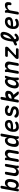

<svg xmlns="http://www.w3.org/2000/svg" viewBox="3505 -4285 790 7840"><g transform="rotate(-90 3900.0 -365.0)"><path d="M52 10Q23 10 11.5 -4.5Q0 -19 5 -47L118 -682Q123 -712 139.5 -726Q156 -740 185 -740Q214 -740 226 -726Q238 -712 233 -682L193 -457Q217 -504 254.5 -532Q292 -560 344 -560Q409 -560 445 -533.5Q481 -507 496.5 -464.5Q512 -422 511.5 -369Q511 -316 501 -264Q492 -211 475.5 -161.5Q459 -112 431 -73.5Q403 -35 361.5 -12.5Q320 10 261 10Q229 10 206.5 1.5Q184 -7 168.5 -22.5Q153 -38 144.5 -58.5Q136 -79 131 -104L121 -47Q116 -19 99 -4.5Q82 10 52 10ZM255 -99Q285 -99 307.5 -113Q330 -127 345.5 -150Q361 -173 371 -203.5Q381 -234 386 -267Q392 -300 394 -332.5Q396 -365 389 -391.5Q382 -418 362.5 -434.5Q343 -451 305 -451Q280 -451 257 -438Q234 -425 215 -404Q196 -383 183.5 -357.5Q171 -332 167 -307L153 -227Q148 -200 154 -177Q160 -154 174 -136.5Q188 -119 209 -109Q230 -99 255 -99Z M1011 10Q982 10 966.5 -4Q951 -18 945 -47Q942 -59 941.5 -72Q941 -85 943 -97Q918 -46 879 -18Q840 10 788 10Q745 10 712.5 -4.5Q680 -19 660 -45.5Q640 -72 633 -107.5Q626 -143 633 -186L689 -502Q694 -532 711 -546Q728 -560 757 -560Q787 -560 798.5 -546Q810 -532 805 -502L754 -214Q750 -192 752 -171Q754 -150 762.5 -134Q771 -118 787 -108Q803 -98 827 -98Q853 -98 876 -111Q899 -124 917.5 -143.5Q936 -163 948 -187Q960 -211 964 -234L1012 -502Q1017 -532 1033.5 -546Q1050 -560 1080 -560Q1109 -560 1121 -546Q1133 -532 1127 -502L1056 -98Q1053 -85 1054 -72.5Q1055 -60 1058 -47Q1063 -18 1051.5 -4Q1040 10 1011 10Z M1326 -560Q1355 -560 1370.5 -546Q1386 -532 1392 -503Q1395 -491 1395.5 -478Q1396 -465 1394 -453Q1418 -504 1457 -532Q1496 -560 1548 -560Q1592 -560 1624.5 -545.5Q1657 -531 1677 -505Q1697 -479 1704 -443Q1711 -407 1703 -364L1647 -48Q1642 -18 1625.5 -4Q1609 10 1579 10Q1550 10 1538.5 -4Q1527 -18 1532 -48L1583 -336Q1587 -358 1585 -379Q1583 -400 1574 -416Q1565 -432 1549.5 -442Q1534 -452 1509 -452Q1484 -452 1461 -439Q1438 -426 1419.5 -406.5Q1401 -387 1388.5 -363Q1376 -339 1372 -316L1325 -48Q1320 -18 1303 -4Q1286 10 1257 10Q1227 10 1215.5 -4Q1204 -18 1209 -48L1281 -452Q1283 -465 1282.5 -477.5Q1282 -490 1278 -503Q1273 -532 1285 -546Q1297 -560 1326 -560Z M2256 -98Q2253 -85 2254 -72.5Q2255 -60 2258 -47Q2263 -18 2251.5 -4Q2240 10 2211 10Q2182 10 2166.5 -4Q2151 -18 2145 -47Q2142 -59 2142 -73.5Q2142 -88 2144 -101Q2130 -76 2114 -56Q2098 -36 2078 -21Q2058 -6 2032.5 2Q2007 10 1975 10Q1916 10 1882.5 -12.5Q1849 -35 1834.5 -73.5Q1820 -112 1821 -161.5Q1822 -211 1831 -264Q1841 -316 1859 -369Q1877 -422 1908 -464.5Q1939 -507 1984 -533.5Q2029 -560 2094 -560Q2146 -560 2173 -532Q2200 -504 2208 -457L2248 -682Q2253 -712 2269.5 -726Q2286 -740 2315 -740Q2344 -740 2356.5 -726Q2369 -712 2363 -682ZM2020 -99Q2045 -99 2069.5 -109Q2094 -119 2114 -136.5Q2134 -154 2148.5 -177Q2163 -200 2167 -227L2182 -307Q2186 -332 2182.5 -357.5Q2179 -383 2168 -404Q2157 -425 2138 -438Q2119 -451 2094 -451Q2056 -451 2031 -434.5Q2006 -418 1989 -391.5Q1972 -365 1963 -332.5Q1954 -300 1947 -267Q1942 -234 1941 -203.5Q1940 -173 1947 -150Q1954 -127 1971.5 -113Q1989 -99 2020 -99Z M2840 -127Q2855 -104 2852 -82.5Q2849 -61 2831 -48Q2787 -12 2737 -1Q2687 10 2624 10Q2584 10 2550.5 -3.5Q2517 -17 2492 -42Q2467 -67 2453 -102Q2439 -137 2437 -179Q2433 -272 2455 -343.5Q2477 -415 2518.5 -463Q2560 -511 2617 -535.5Q2674 -560 2740 -560Q2825 -560 2871 -521Q2917 -482 2922 -410Q2925 -363 2909.5 -330.5Q2894 -298 2865.5 -277.5Q2837 -257 2798.5 -245.5Q2760 -234 2717 -230Q2674 -226 2629 -226.5Q2584 -227 2543 -228Q2542 -219 2542 -209V-188Q2542 -167 2550.5 -150Q2559 -133 2572 -121Q2585 -109 2602.5 -103Q2620 -97 2639 -97Q2662 -97 2679.5 -99Q2697 -101 2713 -105Q2729 -109 2743.5 -116Q2758 -123 2774 -133Q2792 -146 2810 -145.5Q2828 -145 2840 -127ZM2561 -320Q2607 -318 2653.5 -319Q2700 -320 2737 -328Q2774 -336 2796 -353Q2818 -370 2815 -401Q2814 -414 2808 -424Q2802 -434 2791.5 -441Q2781 -448 2766.5 -451.5Q2752 -455 2734 -455Q2709 -455 2683 -447Q2657 -439 2633.5 -423Q2610 -407 2591.5 -381.5Q2573 -356 2561 -320Z M3219 10Q3187 10 3159.5 6Q3132 2 3109 -7Q3086 -16 3066 -30.5Q3046 -45 3031 -67Q3022 -79 3018 -93.5Q3014 -108 3018 -124Q3022 -150 3037.5 -162Q3053 -174 3073 -174Q3082 -174 3091.5 -170.5Q3101 -167 3110 -158Q3136 -131 3165 -114Q3194 -97 3237 -97Q3255 -97 3275 -99Q3295 -101 3313 -107Q3331 -113 3344 -124Q3357 -135 3360 -154Q3363 -172 3354.5 -184.5Q3346 -197 3330.5 -206.5Q3315 -216 3296.5 -221.5Q3278 -227 3260 -230Q3226 -238 3191 -248Q3156 -258 3130 -276.5Q3104 -295 3091 -325Q3078 -355 3086 -403Q3093 -445 3113.5 -474.5Q3134 -504 3165 -523Q3196 -542 3235 -551Q3274 -560 3319 -560Q3382 -560 3431.5 -540Q3481 -520 3502 -483Q3507 -473 3509.5 -462.5Q3512 -452 3509 -439Q3506 -416 3490.5 -402Q3475 -388 3453 -388Q3442 -388 3430 -392Q3418 -396 3410 -407Q3394 -426 3368.5 -439.5Q3343 -453 3300 -453Q3281 -453 3263.5 -450Q3246 -447 3233 -440.5Q3220 -434 3212 -424Q3204 -414 3201 -400Q3198 -384 3204.5 -373Q3211 -362 3222.5 -355Q3234 -348 3249.5 -343.5Q3265 -339 3279 -336Q3316 -328 3354.5 -316.5Q3393 -305 3422.5 -285Q3452 -265 3468 -233Q3484 -201 3476 -152Q3467 -105 3443 -74Q3419 -43 3384 -24.5Q3349 -6 3306 2Q3263 10 3219 10Z M4065 -60Q4094 -25 4083.5 -7.5Q4073 10 4032 10Q4003 10 3983 2Q3963 -6 3948 -25L3825 -179Q3799 -177 3773 -179L3750 -48Q3745 -18 3728.5 -4Q3712 10 3682 10Q3654 10 3642 -4Q3630 -18 3635 -48L3747 -682Q3752 -711 3769 -725.5Q3786 -740 3814 -740Q3844 -740 3856 -725.5Q3868 -711 3862 -682L3831 -505Q3841 -512 3850 -517Q3910 -547 3980 -547Q4022 -547 4049.5 -536Q4077 -525 4092.5 -504Q4108 -483 4112 -453.5Q4116 -424 4110 -388Q4098 -323 4056.5 -278.5Q4015 -234 3959 -210Q3955 -208 3950 -206ZM3805 -356 3792 -284H3801Q3841 -287 3881 -298Q3921 -309 3952.5 -328.5Q3984 -348 3990 -380Q3995 -407 3986 -419.5Q3977 -432 3952 -432Q3934 -432 3910.5 -425.5Q3887 -419 3863.5 -405.5Q3840 -392 3819 -372Q3811 -364 3805 -356Z M4355 10Q4319 10 4289 -3Q4259 -16 4239 -44.5Q4219 -73 4212.5 -118.5Q4206 -164 4218 -230Q4230 -298 4255 -358.5Q4280 -419 4317 -463.5Q4354 -508 4401.5 -534Q4449 -560 4506 -560Q4554 -560 4577 -537Q4597 -517 4605 -488Q4608 -497 4611 -507Q4621 -535 4639.5 -547.5Q4658 -560 4685 -560Q4713 -560 4721.5 -547Q4730 -534 4721 -507Q4702 -450 4687.5 -395Q4673 -340 4664 -283.5Q4655 -227 4651.5 -167.5Q4648 -108 4652 -42Q4653 -15 4641.5 -2.5Q4630 10 4602 10Q4574 10 4559 -3Q4544 -16 4542 -42Q4540 -80 4540 -115Q4531 -99 4522 -85Q4492 -41 4450.5 -15.5Q4409 10 4355 10ZM4393 -99Q4419 -99 4444.5 -113Q4470 -127 4492.5 -153Q4515 -179 4532 -216.5Q4549 -254 4557 -302Q4562 -329 4564.5 -355.5Q4567 -382 4563 -403Q4559 -424 4546 -437.5Q4533 -451 4506 -451Q4476 -451 4448.5 -433.5Q4421 -416 4398 -385.5Q4375 -355 4358 -314Q4341 -273 4333 -226Q4323 -168 4337 -133.5Q4351 -99 4393 -99Z M4926 -560Q4955 -560 4970.5 -546Q4986 -532 4992 -503Q4995 -491 4995.5 -478Q4996 -465 4994 -453Q5018 -504 5057 -532Q5096 -560 5148 -560Q5192 -560 5224.5 -545.5Q5257 -531 5277 -505Q5297 -479 5304 -443Q5311 -407 5303 -364L5247 -48Q5242 -18 5225.5 -4Q5209 10 5179 10Q5150 10 5138.5 -4Q5127 -18 5132 -48L5183 -336Q5187 -358 5185 -379Q5183 -400 5174 -416Q5165 -432 5149.5 -442Q5134 -452 5109 -452Q5084 -452 5061 -439Q5038 -426 5019.5 -406.5Q5001 -387 4988.5 -363Q4976 -339 4972 -316L4925 -48Q4920 -18 4903 -4Q4886 10 4857 10Q4827 10 4815.5 -4Q4804 -18 4809 -48L4881 -452Q4883 -465 4882.5 -477.5Q4882 -490 4878 -503Q4873 -532 4885 -546Q4897 -560 4926 -560Z M5473 0Q5437 0 5422 -17.5Q5407 -35 5414 -70Q5417 -89 5425.5 -104.5Q5434 -120 5449 -134L5734 -404Q5742 -412 5746 -417.5Q5750 -423 5751 -427Q5752 -434 5745 -437.5Q5738 -441 5723 -441H5541Q5515 -441 5504 -455.5Q5493 -470 5498 -495Q5503 -521 5519 -535.5Q5535 -550 5560 -550H5853Q5889 -550 5904 -532.5Q5919 -515 5912 -480Q5909 -461 5900.5 -445Q5892 -429 5877 -416L5589 -146Q5581 -138 5577.5 -132.5Q5574 -127 5573 -122Q5571 -116 5578 -112.5Q5585 -109 5599 -109H5805Q5830 -109 5841.5 -94.5Q5853 -80 5848 -55Q5843 -29 5827 -14.5Q5811 0 5786 0Z M6431 -80Q6388 -35 6344 -12.5Q6300 10 6244 10Q6205 10 6178.5 -3Q6152 -16 6137 -39Q6122 -62 6116 -94Q6115 -101 6114 -109Q6074 -90 6028 -71Q6002 -61 5986.5 -69Q5971 -77 5965 -103Q5959 -129 5969 -146.5Q5979 -164 6005 -175Q6068 -201 6120 -229Q6131 -341 6149 -426Q6173 -535 6208.5 -605Q6244 -675 6292 -707.5Q6340 -740 6400 -740Q6441 -740 6466 -725Q6491 -710 6504 -685Q6517 -660 6519 -629Q6521 -598 6514 -566Q6499 -479 6463.5 -408Q6428 -337 6369 -277.5Q6310 -218 6225 -168L6223 -166V-156Q6224 -137 6229 -124Q6234 -111 6243.5 -104.5Q6253 -98 6270 -98Q6296 -98 6315.5 -112Q6335 -126 6356 -147Q6375 -167 6393.5 -168Q6412 -169 6429 -155Q6448 -139 6447 -118.5Q6446 -98 6431 -80ZM6233 -300Q6261 -322 6285 -345Q6334 -393 6363.5 -447.5Q6393 -502 6404 -565Q6406 -577 6406.5 -589.5Q6407 -602 6404.5 -611Q6402 -620 6396.5 -625.5Q6391 -631 6381 -631Q6362 -631 6337 -605.5Q6312 -580 6289.5 -527.5Q6267 -475 6249 -393Q6239 -351 6233 -300Z M7040 -127Q7055 -104 7052 -82.5Q7049 -61 7031 -48Q6987 -12 6937 -1Q6887 10 6824 10Q6784 10 6750.5 -3.5Q6717 -17 6692 -42Q6667 -67 6653 -102Q6639 -137 6637 -179Q6633 -272 6655 -343.5Q6677 -415 6718.5 -463Q6760 -511 6817 -535.5Q6874 -560 6940 -560Q7025 -560 7071 -521Q7117 -482 7122 -410Q7125 -363 7109.5 -330.5Q7094 -298 7065.5 -277.5Q7037 -257 6998.5 -245.5Q6960 -234 6917 -230Q6874 -226 6829 -226.5Q6784 -227 6743 -228Q6742 -219 6742 -209V-188Q6742 -167 6750.5 -150Q6759 -133 6772 -121Q6785 -109 6802.5 -103Q6820 -97 6839 -97Q6862 -97 6879.5 -99Q6897 -101 6913 -105Q6929 -109 6943.5 -116Q6958 -123 6974 -133Q6992 -146 7010 -145.5Q7028 -145 7040 -127ZM6761 -320Q6807 -318 6853.5 -319Q6900 -320 6937 -328Q6974 -336 6996 -353Q7018 -370 7015 -401Q7014 -414 7008 -424Q7002 -434 6991.5 -441Q6981 -448 6966.5 -451.5Q6952 -455 6934 -455Q6909 -455 6883 -447Q6857 -439 6833.5 -423Q6810 -407 6791.5 -381.5Q6773 -356 6761 -320Z M7275 10Q7246 10 7234 -4Q7222 -18 7227 -48L7301 -452Q7304 -465 7303 -477.5Q7302 -490 7299 -503Q7294 -532 7305.5 -546Q7317 -560 7346 -560Q7375 -560 7390 -546Q7405 -532 7411 -503Q7414 -491 7414.5 -478Q7415 -465 7413 -453Q7439 -504 7489.5 -532Q7540 -560 7611 -560Q7655 -560 7681.5 -545Q7708 -530 7721 -503Q7734 -476 7734.5 -439.5Q7735 -403 7727 -361L7725 -350Q7719 -321 7703 -306.5Q7687 -292 7657 -292Q7628 -292 7616 -306.5Q7604 -321 7610 -349L7612 -358Q7615 -378 7616 -396.5Q7617 -415 7611.5 -429Q7606 -443 7593 -451.5Q7580 -460 7556 -460Q7532 -460 7505.5 -451.5Q7479 -443 7456 -427.5Q7433 -412 7416 -390Q7399 -368 7394 -341L7341 -48Q7335 -18 7319.5 -4Q7304 10 7275 10Z"/></g></svg>

Font: Maple Mono SemiBold
Style: Italic
Weight: 600
Italic angle: -10°
Monospace: yes
Designer: subframe7536
Version: Version 7.000